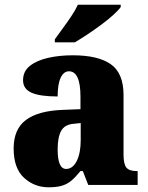

<svg xmlns="http://www.w3.org/2000/svg" viewBox="-20 -786 628 816"><path d="M187 10Q126 10 82 -30.5Q38 -71 38 -155Q38 -237 90 -276Q142 -315 246 -319L322 -322V-375Q322 -483 273 -483Q251 -483 238 -456Q225 -429 225 -376Q150 -376 114 -392Q78 -408 78 -445Q78 -483 107 -506Q136 -529 184 -540Q232 -551 289 -551Q397 -551 451 -513Q505 -475 505 -382V-129Q505 -89 517 -74Q529 -59 561 -59H565V0H355L332 -59H322Q301 -33 283 -18Q265 -3 242.5 3.5Q220 10 187 10ZM261 -68Q289 -68 306 -101.5Q323 -135 323 -191V-263L294 -260Q255 -257 240 -230Q225 -203 225 -151Q225 -68 261 -68ZM213 -619Q227 -639 246 -664.5Q265 -690 283 -717Q301 -744 311 -766H493V-756Q484 -743 462 -723Q440 -703 411 -681.5Q382 -660 352 -640Q322 -620 298 -606H213Z"/></svg>

Font: Noto Serif Lao SemiCondensed Black
Style: Regular
Weight: 900
Width: 4
Designer: Monotype Design Team
Foundry: Monotype Imaging Inc.
Version: Version 2.003; ttfautohint (v1.8.4.7-5d5b)